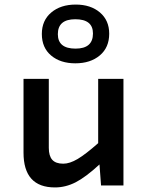

<svg xmlns="http://www.w3.org/2000/svg" viewBox="-20 -820 654 849"><path d="M313 -540Q247.1 -540 206.1 -574.5Q165 -608.9 165 -669.9Q165 -729.5 206.5 -764.6Q248 -799.8 314.9 -799.8Q380.9 -799.8 421.9 -764.9Q462.9 -730 462.9 -670.9Q462.9 -609.9 421.4 -575Q379.9 -540 313 -540ZM314 -605Q391.1 -605 391.1 -671.9Q391.1 -734.9 313 -734.9Q235.8 -734.9 235.8 -668.9Q235.8 -605 314 -605ZM525.9 0H426.8L419.9 -92.8Q358.9 -36.6 314.5 -13.9Q270 8.8 223.1 8.8Q84 8.8 84 -145V-471.2H195.8V-166Q195.8 -130.4 211.2 -113.3Q226.6 -96.2 259.8 -96.2Q288.1 -96.2 323.2 -116.9Q358.4 -137.7 414.1 -187V-471.2H525.9Z"/></svg>

Font: IntelOne Mono Medium
Style: Regular
Weight: 500
Designer: Fred Shallcrass
Foundry: Frere-Jones Type LLC
Version: Version 1.200;hotconv 1.1.0;makeotfexe 2.6.0;FJTRelease1.2